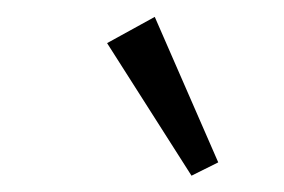

<svg xmlns="http://www.w3.org/2000/svg" viewBox="-20 -724 343 232"><path d="M211.4 -511.7 109.4 -671.9 167 -703.6 243.7 -527.8Z"/></svg>

Font: Elstob 8pt
Style: Regular
Weight: 400
Designer: Peter S. Baker
Version: Version 1.015